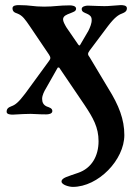

<svg xmlns="http://www.w3.org/2000/svg" viewBox="-20 -445 517 752"><path d="M265 287C365 287 467 181 467 84C467 23 446 -32 404 -99L331 -221C324 -230 322 -235 331 -247L403 -343C429 -377 444 -387 458 -392C471 -397 477 -402 477 -413C477 -424 462 -425 453 -425C418 -423 409 -421 389 -421C372 -421 357 -422 324 -423C316 -423 300 -420 300 -410C300 -398 310 -396 321 -391C333 -386 339 -379 339 -368C340 -355 333 -338 326 -324L295 -271C294 -268 292 -267 291 -267C289 -267 288 -269 286 -271L240 -338C233 -350 227 -361 227 -369C227 -383 242 -388 255 -393C266 -398 278 -400 278 -411C278 -422 262 -424 254 -424C210 -424 193 -419 153 -419C108 -419 101 -425 53 -425C45 -425 29 -424 29 -413C29 -401 35 -396 48 -392C69 -384 79 -368 97 -342L172 -231C179 -220 179 -215 171 -205L79 -79C52 -43 39 -34 25 -29C12 -24 6 -19 6 -7C6 3 21 4 30 4C65 2 81 1 100 1C117 1 127 3 161 3C170 3 185 1 185 -10C185 -21 174 -24 163 -28C150 -34 145 -44 145 -58C145 -72 154 -89 159 -97L206 -180C207 -181 211 -181 212 -180L311 -34C345 17 366 54 366 108C366 166 339 214 286 232C247 246 221 251 221 266C221 279 251 287 265 287Z"/></svg>

Font: EB Garamond
Style: Bold
Weight: 700
Designer: Georg Duffner and Octavio Pardo
Foundry: Georg Duffner
Version: Version 1.000;PS 001.000;hotconv 1.0.88;makeotf.lib2.5.64775